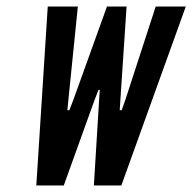

<svg xmlns="http://www.w3.org/2000/svg" viewBox="-20 -567 588 587"><path d="M267 0 283 -261 285 -292H281L269 -261L175 0H91L126 -547H218L189 -261L186 -230H192L204 -261L307 -547H367L348 -261L346 -230H352L363 -261L456 -547H548L351 0Z"/></svg>

Font: League Gothic Italic
Style: Regular
Weight: 400
Designer: Tyler Finck
Foundry: The League of Moveable Type
Version: Version 1.001;PS 001.001;hotconv 1.0.56;makeotf.lib2.0.21325